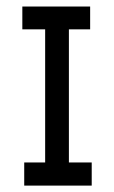

<svg xmlns="http://www.w3.org/2000/svg" viewBox="-20 -580 356 600"><path d="M121.1 -488.3H49.8V-559.6H261.7V-488.3H195.3V-72.3H266.6V0H55.7V-72.3H121.1Z"/></svg>

Font: Geo
Style: Regular
Weight: 500
Version: Version 001.2